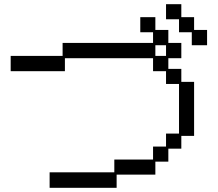

<svg xmlns="http://www.w3.org/2000/svg" viewBox="-20 -869 1040 917"><path d="M773 -849H846V-787H907V-726H969V-653H896V-715H835V-777H773ZM217 -46H526V-107H711V-169H773V-231H835V-468H773V-529H711V-591H290V-529H31V-602H279V-664H711V-715H650V-787H722V-726H784V-664H846V-591H784V-540H846V-478H907V-220H846V-159H784V-97H722V-35H537V28H217ZM773 -602V-653H722V-602Z"/></svg>

Font: DotGothic16
Style: Regular
Weight: 400
Designer: Fontworks Inc.
Foundry: Fontworks Inc.
Version: Version 1.100